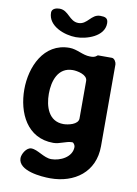

<svg xmlns="http://www.w3.org/2000/svg" viewBox="-101 -806 772 1079"><g transform="rotate(10 285.0 -267.0)"><path d="M79 124C79 197 213 207 263 207C401 207 513 128 513 -20V-487C513 -498 502 -520 487 -520H407C391 -506 381 -506 364 -506C322 -506 287 -534 243 -534C95 -534 33 -387 33 -260C33 -127 95 8 245 8C283 8 314 -14 350 -14C359 -14 367 2 367 10C367 69 300 100 250 100C207 100 167 60 130 60C102 60 79 101 79 124ZM173 -260C173 -332 198 -414 283 -414C308 -414 367 -403 367 -367V-153C367 -117 308 -106 283 -106C198 -106 173 -188 173 -260ZM106 -711C106 -633 204 -599 267 -599C327 -599 427 -630 427 -706C427 -736 410 -741 382 -741C330 -741 319 -680 267 -680C215 -680 202 -741 150 -741C131 -741 106 -734 106 -711Z"/></g></svg>

Font: Asimov Print
Style: C
Weight: 500
Designer: Google
Version: Version 2.000980: 2014